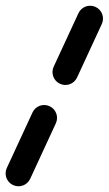

<svg xmlns="http://www.w3.org/2000/svg" viewBox="-26 -606 380 671"><path d="M248.2 -559.9C248.2 -559.9 248.2 -559.9 248.2 -559.9C219.3 -497.5 190.5 -435.2 161.6 -372.9C151.2 -350.3 161 -323.6 183.6 -313.2C206.1 -302.7 232.9 -312.5 243.3 -335.1C243.3 -335.1 243.3 -335.1 243.3 -335.1C272.1 -397.4 301 -459.7 329.8 -522.1C340.3 -544.6 330.5 -571.4 307.9 -581.8C285.3 -592.2 258.6 -582.4 248.2 -559.9ZM87.6 -212.9C87.6 -212.9 87.6 -212.9 87.6 -212.9C57.6 -148.2 27.7 -83.6 -2.2 -18.9C-12.7 3.7 -2.8 30.4 19.7 40.8C42.3 51.3 69 41.5 79.5 18.9C109.4 -45.8 139.3 -110.4 169.2 -175.1C179.7 -197.7 169.9 -224.4 147.3 -234.8C124.8 -245.3 98 -235.5 87.6 -212.9Z"/></svg>

Font: FRB American Cursive Guidelines Black
Style: Bold Italic
Weight: 900
Italic angle: -25°
Version: Version 2.0;Modular Font Editor K font №1